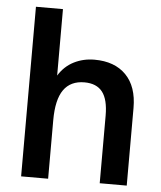

<svg xmlns="http://www.w3.org/2000/svg" viewBox="-51 -742 661 786"><g transform="rotate(5 279.5 -348.5)"><path d="M65 -697H176V-424Q200 -463 238.5 -482.5Q277 -502 323 -502Q406 -502 452.5 -454.5Q499 -407 499 -319V0H388V-278Q388 -344 364 -375Q340 -406 290 -406Q233 -406 204.5 -365.5Q176 -325 176 -240V0H65Z"/></g></svg>

Font: Hanken Grotesk SemiBold
Style: Regular
Weight: 600
Designer: Alfredo Marco Pradil
Foundry: Hanken Design Co.
Version: Version 3.014